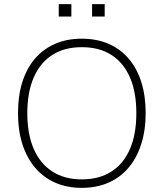

<svg xmlns="http://www.w3.org/2000/svg" viewBox="-20 -900 791 928"><path d="M375 8Q304 8 247 -17Q190 -42 150 -89Q110 -136 88.5 -202.5Q67 -269 67 -353Q67 -437 88 -503.5Q109 -570 149 -616.5Q189 -663 246 -688Q303 -713 375 -713Q447 -713 504 -688.5Q561 -664 601.5 -617Q642 -570 663 -503.5Q684 -437 684 -354Q684 -270 662.5 -203Q641 -136 601 -89Q561 -42 504 -17Q447 8 375 8ZM375 -33Q459 -33 518 -70.5Q577 -108 608 -179.5Q639 -251 639 -353Q639 -455 608 -526Q577 -597 518.5 -634.5Q460 -672 375 -672Q292 -672 233 -634.5Q174 -597 143 -525.5Q112 -454 112 -353Q112 -252 143 -180.5Q174 -109 233 -71Q292 -33 375 -33ZM425 -820V-880H486V-820ZM264 -820V-880H325V-820Z"/></svg>

Font: Nunito Sans 12pt ExtraLight 12pt ExtraLight
Style: Regular
Weight: 250
Version: Version 3.101;gftools[0.9.27]